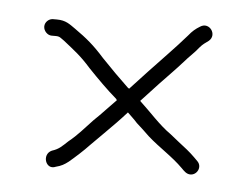

<svg xmlns="http://www.w3.org/2000/svg" viewBox="-36 -529 548 429"><g transform="rotate(5 238.0 -314.5)"><path d="M68 -435H77C87 -435 88 -432 97 -426C122 -406 136 -396 159 -370C179 -349 204 -324 224 -307C225 -306 225 -305 226 -304C209 -287 196 -272 178 -255C157 -233 147 -220 126 -203C113 -191 107 -184 91 -179C69 -169 81 -134 103 -144C115 -147 122 -151 131 -158C143 -168 163 -186 175 -199L204 -228C224 -248 236 -260 253 -279C260 -272 268 -265 275 -257C285 -248 295 -239 304 -230C331 -206 359 -190 384 -165C389 -160 395 -153 404 -153C419 -153 429 -172 417 -184L409 -192C398 -203 385 -213 372 -223L352 -239C326 -257 302 -285 278 -307L317 -349C334 -367 352 -385 367 -402C378 -415 390 -425 400 -438C406 -445 412 -449 419 -454C437 -469 417 -497 397 -484C387 -478 380 -472 372 -462C346 -432 318 -404 290 -374L251 -332C250 -333 249 -333 248 -334C230 -351 206 -375 187 -395C163 -422 146 -436 119 -455C106 -464 97 -472 77 -472H68C59 -472 50 -464 50 -454C50 -444 59 -435 68 -435Z"/></g></svg>

Font: Electronic
Style: SeLt
Weight: 300
Version: Version 1.011